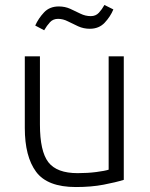

<svg xmlns="http://www.w3.org/2000/svg" viewBox="-20 -745 605 774"><path d="M286 9Q171 9 125.5 -52.5Q80 -114 80 -229V-518H141V-243Q141 -135 175 -91Q209 -47 293 -47Q333 -47 368 -51.5Q403 -56 418 -61V-518H479V-20Q447 -10 397.5 -0.5Q348 9 286 9ZM158 -623 122 -642Q135 -671 157.5 -695Q180 -719 217 -719Q242 -719 263 -709.5Q284 -700 304 -690Q324 -680 346 -680Q366 -680 378.5 -693.5Q391 -707 401 -725L437 -707Q425 -678 402 -653.5Q379 -629 342 -629Q317 -629 295 -639Q273 -649 253.5 -659Q234 -669 214 -669Q194 -669 181.5 -655.5Q169 -642 158 -623Z"/></svg>

Font: Ubuntu Sans Light
Style: Regular
Weight: 300
Designer: Dalton Maag Ltd
Foundry: Dalton Maag Ltd
Version: Version 1.006; ttfautohint (v1.8.4.7-5d5b)